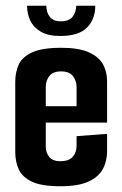

<svg xmlns="http://www.w3.org/2000/svg" viewBox="-20 -642 425 667"><path d="M190 5Q124 5 90.5 -11Q57 -27 45 -54Q33 -81 33 -113V-358Q33 -391 45 -417.5Q57 -444 91.5 -460Q126 -476 193 -476Q253 -476 288 -460.5Q323 -445 337.5 -419Q352 -393 352 -360V-266L246 -259V-340Q246 -361 233.5 -377.5Q221 -394 192 -394Q164 -394 151.5 -378Q139 -362 139 -340V-133Q139 -112 151 -97Q163 -82 189 -82Q220 -82 233 -97.5Q246 -113 246 -136V-169L352 -177V-117Q352 -82 337 -54.5Q322 -27 287 -11Q252 5 190 5ZM45 -216V-273H352V-216ZM189 -517Q148 -517 122.5 -531.5Q97 -546 85.5 -570Q74 -594 74 -622H141Q141 -599 153 -583.5Q165 -568 191 -568Q220 -568 232 -583.5Q244 -599 245 -622H311Q311 -576 282.5 -546.5Q254 -517 189 -517Z"/></svg>

Font: Smooch Sans Thin
Style: Bold
Weight: 700
Version: Version 1.010